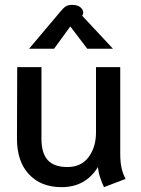

<svg xmlns="http://www.w3.org/2000/svg" viewBox="-20 -762 580 792"><path d="M50 -189 51 -485H151V-190Q151 -130 177 -101.5Q203 -73 258 -73Q315 -73 345.5 -114Q376 -155 376 -216V-485H476V-127Q476 -95 481 -71Q486 -47 498 -24L409 10Q401 -6 393.5 -28.5Q386 -51 384 -73Q333 10 234 10Q149 10 99.5 -43Q50 -96 50 -189ZM229 -714Q242 -730 252 -736Q262 -742 277 -742Q303 -742 315 -729Q327 -716 322 -703L319 -697L446 -561H340L270 -653L203 -561H100Z"/></svg>

Font: Niramit Medium
Style: Regular
Weight: 500
Designer: Katatrad Aksorn Co.,Ltd.
Foundry: Cadson Demak Co.,Ltd.
Version: Version 1.000; ttfautohint (v1.6)